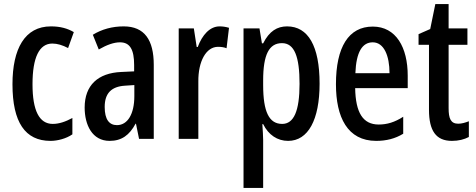

<svg xmlns="http://www.w3.org/2000/svg" viewBox="-20 -679 2328 939"><path d="M227 10C261 10 304 -1 334 -22V-102C301 -84 269 -73 238 -73C172 -73 139 -138 139 -267C139 -398 172 -466 236 -466C261 -466 286 -458 313 -444L341 -522C310 -540 275 -550 229 -550C101 -550 41 -440 41 -267C41 -81 103 10 227 10Z M585 -550C529 -550 478 -536 434 -509L463 -437C503 -460 537 -472 567 -472C616 -472 636 -436 636 -361V-330L573 -327C459 -322 394 -262 394 -153C394 -68 431 10 516 10C575 10 613 -18 643 -74H645L660 0H732V-362C732 -483 687 -550 585 -550ZM592 -260 637 -263V-209C637 -121 604 -67 552 -67C514 -67 492 -95 492 -156C492 -222 524 -256 592 -260Z M1054 -550C1006 -550 969 -508 947 -449H942L928 -540H854V0H950V-280C949 -379 988 -450 1046 -450C1062 -450 1076 -448 1088 -443L1100 -543C1083 -548 1069 -550 1054 -550Z M1384 -550C1336 -550 1297 -527 1267 -467H1261L1249 -540H1171V240H1267V6C1267 -14 1265 -40 1263 -72H1267C1293 -19 1337 10 1389 10C1487 10 1543 -93 1543 -270C1543 -454 1487 -550 1384 -550ZM1359 -468C1420 -468 1445 -402 1445 -269C1445 -136 1417 -73 1360 -73C1296 -73 1267 -132 1267 -263V-286C1267 -412 1296 -468 1359 -468Z M1803 -549C1685 -549 1623 -449 1623 -267C1623 -106 1679 10 1820 10C1869 10 1913 -1 1952 -25V-108C1910 -81 1873 -70 1832 -70C1755 -70 1719 -128 1717 -248H1974V-309C1974 -447 1917 -549 1803 -549ZM1803 -472C1858 -472 1885 -406 1885 -321H1718C1722 -425 1752 -472 1803 -472Z M2221 -74C2184 -74 2174 -100 2174 -150V-460H2266V-540H2174V-659H2109L2084 -537L2027 -512V-460H2078V-142C2078 -40 2112 10 2190 10C2223 10 2250 3 2273 -9V-86C2255 -79 2238 -74 2221 -74Z"/></svg>

Font: Noto Sans Hebrew ExtraCondensed Medium
Style: Regular
Weight: 500
Width: 2
Designer: Monotype Design Team
Foundry: Monotype Imaging Inc.
Version: Version 2.004